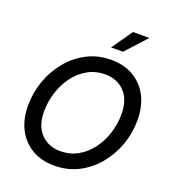

<svg xmlns="http://www.w3.org/2000/svg" viewBox="-168 -1076 1084 1212"><g transform="rotate(20 374.5 -469.5)"><path d="M335.4 11.7Q249.5 11.7 185.5 -25.6Q121.6 -63 86.4 -130.9Q51.3 -198.7 51.3 -289.1Q51.3 -376 80.1 -456.5Q108.9 -537.1 161.6 -600.8Q214.4 -664.6 287.1 -701.9Q359.9 -739.3 448.2 -739.3Q534.2 -739.3 598.1 -701.9Q662.1 -664.6 697.3 -596.7Q732.4 -528.8 732.4 -437.5Q732.4 -350.1 703.4 -269.5Q674.3 -189 621.3 -125.5Q568.4 -62 495.8 -25.1Q423.3 11.7 335.4 11.7ZM340.3 -87.4Q405.3 -87.4 457.8 -117.2Q510.3 -147 547.6 -197.3Q585 -247.6 604.7 -310.1Q624.5 -372.6 624.5 -437.5Q624.5 -536.1 573.7 -588.1Q522.9 -640.1 443.8 -640.1Q378.4 -640.1 325.7 -610.1Q272.9 -580.1 235.8 -529.5Q198.7 -479 179 -416.5Q159.2 -354 159.2 -289.6Q159.2 -190.9 210 -139.2Q260.7 -87.4 340.3 -87.4ZM418.5 -812.5 515.6 -951.2H625.5L498.5 -812.5Z"/></g></svg>

Font: Inter Display Medium
Style: Italic
Weight: 500
Italic angle: -9.39999°
Designer: Rasmus Andersson
Foundry: rsms
Version: Version 4.000;git-a52131595